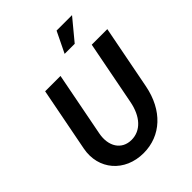

<svg xmlns="http://www.w3.org/2000/svg" viewBox="-257 -1058 1212 1212"><g transform="rotate(-45 349.0 -452.0)"><path d="M307 16C462 16 580 -93 615 -272L698 -700H559L476 -272C455 -162 394 -97 312 -97C225 -97 177 -171 197 -272L280 -700H143L60 -272C29 -112 140 16 307 16ZM397 -780H487L603 -920H465Z"/></g></svg>

Font: Uncut Sans
Style: Bold Italic
Weight: 700
Italic angle: -11°
Designer: Kasper Nordkvist
Foundry: UNCUT.wtf
Version: Version 1.304;Glyphs 3.2 (3246)